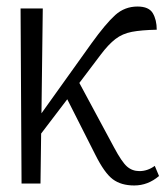

<svg xmlns="http://www.w3.org/2000/svg" viewBox="-20 -562 507 588"><path d="M46 0 43 -536H111L107 -215L260 -429Q304 -490 333 -516Q362 -542 401 -542Q436 -542 448 -521.5Q460 -501 460 -471Q413 -470 384 -464.5Q355 -459 333.5 -442.5Q312 -426 288 -394L223 -308L329 -111Q353 -66 369 -52Q385 -38 407 -38Q432 -38 454 -54L467 -23Q433 6 391 6Q351 6 325.5 -13Q300 -32 272 -88L186 -258L106 -153L104 0Z"/></svg>

Font: Noto Serif SemiCondensed Light
Style: Regular
Weight: 300
Width: 4
Designer: Monotype Design Team
Foundry: Monotype Imaging Inc.
Version: Version 2.013